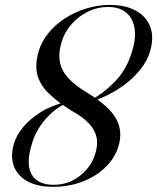

<svg xmlns="http://www.w3.org/2000/svg" viewBox="-20 -730 623 761"><path d="M190 10.5Q128 10.5 88.2 -11.8Q48.5 -34 34.5 -72.8Q20.5 -111.5 35.5 -161.5Q44.5 -192.5 70.8 -225Q97 -257.5 140.8 -285Q184.5 -312.5 246.5 -327.5L247 -323Q214 -308.5 186.2 -283.8Q158.5 -259 139 -229.8Q119.5 -200.5 110 -171.5Q89.5 -110 95 -71.8Q100.5 -33.5 126.2 -15.5Q152 2.5 192.5 2.5Q250 2.5 294.8 -31.5Q339.5 -65.5 356.5 -117Q369 -154.5 362.8 -185Q356.5 -215.5 332 -241.2Q307.5 -267 265.5 -290Q207 -326.5 172.5 -360.5Q138 -394.5 128 -433.8Q118 -473 132.5 -524.5Q143.5 -563.5 170.8 -597.5Q198 -631.5 236.8 -656.8Q275.5 -682 321.5 -696.2Q367.5 -710.5 415.5 -710.5Q478 -710.5 519.8 -687Q561.5 -663.5 576.5 -621Q591.5 -578.5 573 -521Q562 -487 537.5 -456Q513 -425 480 -399.2Q447 -373.5 409.8 -354.8Q372.5 -336 336 -326.5V-331Q388 -358.5 432.8 -403.8Q477.5 -449 498.5 -511Q529 -596.5 503.8 -649.5Q478.5 -702.5 407.5 -702.5Q368 -702.5 331 -685Q294 -667.5 266 -637Q238 -606.5 225.5 -568Q210.5 -520.5 217.5 -484.2Q224.5 -448 252.8 -418.2Q281 -388.5 329.5 -360Q412 -309.5 439.8 -260.2Q467.5 -211 450 -152Q436 -104 398.2 -67.2Q360.5 -30.5 306.5 -10Q252.5 10.5 190 10.5Z"/></svg>

Font: Fraunces 120pt
Style: Italic
Weight: 400
Italic angle: -16°
Version: Version 1.000;[b76b70a41]